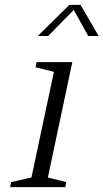

<svg xmlns="http://www.w3.org/2000/svg" viewBox="-20 -774 428 794"><path d="M203 -477 127 -496 131 -517H279L178 -40L254 -21L250 0H22L26 -21L110 -40ZM313 -754 388 -625H345L285 -733L179 -625H136L267 -754Z"/></svg>

Font: Afta serif
Style: Italic
Weight: 400
Italic angle: -12°
Designer: parq.ink
Foundry: Oriol Esparraguera Font
Version: Version 1.000